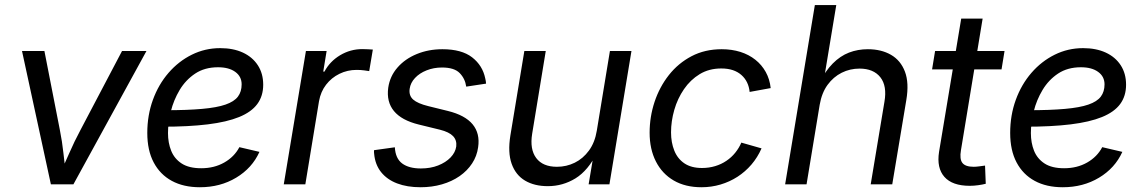

<svg xmlns="http://www.w3.org/2000/svg" viewBox="-20 -748 4643 779"><path d="M186.5 0 69.3 -541H160.2L222.7 -221.7Q232.4 -173.3 237.5 -125.5Q242.7 -77.6 249 -32.7H218.3Q239.7 -77.6 260.5 -125.5Q281.2 -173.3 307.1 -221.7L475.1 -541H574.2L277.8 0Z M791 11.7Q724.6 11.7 677 -14.2Q629.4 -40 603.5 -89.1Q577.6 -138.2 577.6 -208.5Q577.6 -280.3 600.3 -342.8Q623 -405.3 663.8 -452.4Q704.6 -499.5 758.3 -526.1Q812 -552.7 873.5 -552.7Q926.3 -552.7 965.3 -534.7Q1004.4 -516.6 1026.1 -483.2Q1047.9 -449.7 1047.9 -404.3Q1047.9 -358.4 1023.9 -325.9Q1000 -293.5 950.2 -273.2Q900.4 -252.9 823 -243.4Q745.6 -233.9 638.7 -233.9L650.4 -300.8Q739.7 -300.8 799.8 -306.2Q859.9 -311.5 895 -323.7Q930.2 -335.9 945.3 -356Q960.4 -376 960.4 -405.8Q960.4 -437.5 934.6 -456.3Q908.7 -475.1 864.7 -475.1Q810.5 -475.1 772 -449.5Q733.4 -423.8 709 -383.1Q684.6 -342.3 673.1 -296.1Q661.6 -250 661.6 -208Q661.6 -168.5 674.6 -136.2Q687.5 -104 717 -84.7Q746.6 -65.4 796.4 -65.4Q849.1 -65.4 889.9 -88.6Q930.7 -111.8 951.2 -150.9L1032.7 -131.8Q1002.9 -65.9 938.2 -27.1Q873.5 11.7 791 11.7Z M1131.3 0 1221.2 -541H1305.2L1291.5 -457.5H1296.4Q1317.9 -498.5 1359.6 -523.7Q1401.4 -548.8 1450.2 -548.8Q1460.4 -548.8 1472.9 -548.1Q1485.4 -547.4 1492.7 -546.9L1478 -459.5Q1472.7 -460.4 1458 -462.4Q1443.4 -464.4 1426.8 -464.4Q1389.6 -464.4 1357.2 -448.5Q1324.7 -432.6 1303 -404.3Q1281.2 -376 1274.4 -337.9L1218.8 0Z M1686.5 11.7Q1631.8 11.7 1591.1 -3.9Q1550.3 -19.5 1526.1 -49.8Q1502 -80.1 1498 -124Q1497.6 -127.9 1497.3 -131.3Q1497.1 -134.8 1497.6 -138.7L1582 -150.4Q1584.5 -105 1611.8 -84.7Q1639.2 -64.5 1687.5 -64.5Q1726.6 -64.5 1757.6 -76.7Q1788.6 -88.9 1808.1 -109.1Q1827.6 -129.4 1831.1 -153.8Q1834 -179.2 1818.1 -195.8Q1802.2 -212.4 1765.1 -221.7L1679.2 -242.7Q1609.4 -259.8 1578.4 -297.4Q1547.4 -335 1555.2 -392.1Q1562 -439 1592.8 -474.1Q1623.5 -509.3 1671.1 -528.8Q1718.8 -548.3 1774.9 -548.3Q1853 -548.3 1895.5 -515.4Q1938 -482.4 1948.7 -430.2Q1950.2 -424.8 1950.9 -419.7Q1951.7 -414.6 1952.1 -408.7L1871.6 -396.5Q1867.2 -428.7 1845.2 -451.4Q1823.2 -474.1 1773.4 -474.1Q1739.7 -474.1 1710.9 -462.6Q1682.1 -451.2 1663.8 -431.6Q1645.5 -412.1 1642.1 -387.7Q1638.2 -360.4 1656.2 -344.2Q1674.3 -328.1 1717.8 -317.4L1796.9 -297.9Q1866.7 -280.8 1897.5 -243.7Q1928.2 -206.5 1919.9 -150.4Q1915 -114.7 1895.5 -85Q1876 -55.2 1844.7 -33.4Q1813.5 -11.7 1772.9 0Q1732.4 11.7 1686.5 11.7Z M2202.6 7.3Q2148.4 7.3 2110.4 -15.1Q2072.3 -37.6 2055.9 -83.5Q2039.6 -129.4 2050.8 -198.7L2107.4 -541H2194.3L2139.2 -205.6Q2128.9 -142.6 2155.5 -106.9Q2182.1 -71.3 2239.7 -71.3Q2278.3 -71.3 2312 -87.9Q2345.7 -104.5 2369.6 -137.2Q2393.6 -169.9 2401.4 -217.8L2454.6 -541H2542L2452.6 0H2368.2L2390.1 -130.9H2403.8Q2366.2 -55.7 2314.7 -24.2Q2263.2 7.3 2202.6 7.3Z M2826.2 11.7Q2760.7 11.7 2713.6 -15.6Q2666.5 -43 2641.1 -93Q2615.7 -143.1 2615.7 -209.5Q2615.7 -273.9 2635.7 -334.5Q2655.8 -395 2693.8 -443.4Q2731.9 -491.7 2785.9 -520Q2839.8 -548.3 2908.2 -548.3Q2949.2 -548.3 2983.9 -537.4Q3018.6 -526.4 3044.7 -505.6Q3070.8 -484.9 3086.9 -455.8Q3103 -426.8 3106.9 -390.6L3021.5 -375Q3019.5 -396 3011 -413.6Q3002.4 -431.2 2988 -443.8Q2973.6 -456.5 2953.4 -463.4Q2933.1 -470.2 2906.2 -470.2Q2856.9 -470.2 2819.1 -447.3Q2781.2 -424.3 2755.1 -386.2Q2729 -348.1 2715.8 -302.2Q2702.6 -256.3 2702.6 -210.9Q2702.6 -169.9 2715.8 -137Q2729 -104 2756.8 -85.2Q2784.7 -66.4 2828.1 -66.4Q2856.4 -66.4 2881.6 -74Q2906.7 -81.5 2927.2 -95.5Q2947.8 -109.4 2963.1 -128.4Q2978.5 -147.5 2987.8 -169.4L3069.8 -146Q3053.7 -109.4 3028.8 -80.3Q3003.9 -51.3 2972.2 -30.8Q2940.4 -10.3 2903.3 0.7Q2866.2 11.7 2826.2 11.7Z M3305.7 -322.8 3252.4 0H3165.5L3286.1 -727.5H3373L3320.3 -409.7H3303.2Q3328.6 -460 3358.9 -490.5Q3389.2 -521 3424.8 -534.7Q3460.4 -548.3 3501 -548.3Q3555.7 -548.3 3595 -525.6Q3634.3 -502.9 3651.6 -457.3Q3668.9 -411.6 3657.2 -342.3L3600.1 0H3512.7L3568.4 -335Q3579.6 -399.4 3551.8 -434.6Q3523.9 -469.7 3467.3 -469.7Q3428.7 -469.7 3395 -452.9Q3361.3 -436 3337.6 -403.6Q3314 -371.1 3305.7 -322.8Z M4055.7 -541 4043.5 -466.3H3761.7L3773.9 -541ZM3879.9 -672.4H3966.8L3878.9 -138.7Q3872.6 -102.5 3884.8 -86.9Q3897 -71.3 3930.7 -71.3Q3939.5 -71.3 3952.6 -73Q3965.8 -74.7 3976.6 -76.2L3979.5 -2.4Q3966.3 1 3949 3.4Q3931.6 5.9 3914.6 5.9Q3843.8 5.9 3811.8 -30.3Q3779.8 -66.4 3790 -131.8Z M4292 11.7Q4225.6 11.7 4178 -14.2Q4130.4 -40 4104.5 -89.1Q4078.6 -138.2 4078.6 -208.5Q4078.6 -280.3 4101.3 -342.8Q4124 -405.3 4164.8 -452.4Q4205.6 -499.5 4259.3 -526.1Q4313 -552.7 4374.5 -552.7Q4427.2 -552.7 4466.3 -534.7Q4505.4 -516.6 4527.1 -483.2Q4548.8 -449.7 4548.8 -404.3Q4548.8 -358.4 4524.9 -325.9Q4501 -293.5 4451.2 -273.2Q4401.4 -252.9 4324 -243.4Q4246.6 -233.9 4139.6 -233.9L4151.4 -300.8Q4240.7 -300.8 4300.8 -306.2Q4360.8 -311.5 4396 -323.7Q4431.2 -335.9 4446.3 -356Q4461.4 -376 4461.4 -405.8Q4461.4 -437.5 4435.5 -456.3Q4409.7 -475.1 4365.7 -475.1Q4311.5 -475.1 4272.9 -449.5Q4234.4 -423.8 4210 -383.1Q4185.5 -342.3 4174.1 -296.1Q4162.6 -250 4162.6 -208Q4162.6 -168.5 4175.5 -136.2Q4188.5 -104 4218 -84.7Q4247.6 -65.4 4297.4 -65.4Q4350.1 -65.4 4390.9 -88.6Q4431.6 -111.8 4452.1 -150.9L4533.7 -131.8Q4503.9 -65.9 4439.2 -27.1Q4374.5 11.7 4292 11.7Z"/></svg>

Font: Inter 17pt
Style: Italic
Weight: 400
Italic angle: -9.3988°
Version: Version 4.001;git-66647c0bb